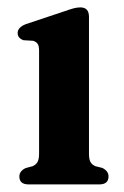

<svg xmlns="http://www.w3.org/2000/svg" viewBox="-20 -486 326 506"><path d="M214.5 -441.5V-81Q214.5 -65.5 218.8 -58.5Q223 -51.5 231.5 -48L249.5 -43.5Q266 -35.5 266 -21Q266 0 241.5 0H55.5Q31 0 31 -21Q31 -35 47.5 -43L66 -48Q74 -51.5 78.5 -58.5Q83 -65.5 83 -81V-352.5Q83 -365.5 79 -370.8Q75 -376 67.5 -378.5L42 -380Q26.5 -385.5 26.5 -399Q26.5 -414 48.5 -422.5L150.5 -456.5Q164.5 -461.5 173.8 -464Q183 -466.5 192 -466.5Q214.5 -466.5 214.5 -441.5Z"/></svg>

Font: Fraunces 72pt Soft SemiBold
Style: Regular
Weight: 600
Version: Version 1.000;[b76b70a41]